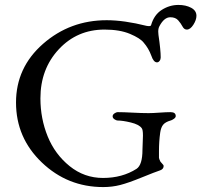

<svg xmlns="http://www.w3.org/2000/svg" viewBox="-20 -745 817 779"><path d="M632 -512Q632 -504 627.5 -498Q623 -492 617 -492Q603 -492 594 -519Q583 -549 563 -572Q549 -590 507.5 -607.5Q466 -625 404 -625Q293 -625 218.5 -545Q144 -465 144 -346Q144 -264 173.5 -191.5Q203 -119 262.5 -71Q322 -23 398 -23Q476 -23 534 -60Q558 -76 558 -137Q558 -145 559 -165.5Q560 -186 560 -195Q560 -219 555 -225Q544 -240 511 -248Q478 -256 457 -256Q452 -256 444.5 -261Q437 -266 437 -273Q437 -280 444.5 -285Q452 -290 457 -290Q481 -290 518 -288Q555 -286 583 -286Q600 -286 627 -288Q654 -290 672 -290Q693 -290 693 -274Q693 -268 685 -262.5Q677 -257 672 -256Q651 -250 642 -239Q633 -228 630 -207Q625 -171 625 -132V-105Q625 -101 631 -89Q633 -86 638.5 -80.5Q644 -75 644 -72Q644 -59 630 -54Q609 -47 555 -25Q501 -3 468 5.5Q435 14 399 14Q254 14 149.5 -86Q45 -186 45 -329Q45 -471 154.5 -567Q264 -663 413 -663Q483 -663 575 -640Q592 -637 593 -643Q605 -685 636.5 -705Q668 -725 704 -725Q734 -725 755.5 -713.5Q777 -702 777 -681Q777 -664 764.5 -644.5Q752 -625 738 -625Q727 -625 720.5 -637.5Q714 -650 703 -662.5Q692 -675 671 -675Q646 -675 627 -639Q622 -630 622 -617Q622 -614 622.5 -609.5Q623 -605 623 -603Q632 -542 632 -512Z"/></svg>

Font: EB Garamond SC 12
Style: Regular
Weight: 400
Version: Version 0.016 ; ttfautohint (v0.97) -l 8 -r 50 -G 200 -x 0 -